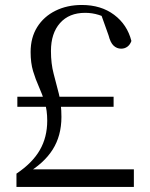

<svg xmlns="http://www.w3.org/2000/svg" viewBox="-20 -737 590 757"><path d="M48.4 -316V-355.7H427.9V-316ZM44.9 0V-52.4Q107.7 -94.5 136.9 -145.2Q166.2 -195.8 166.2 -261.2Q166.2 -302.2 156.5 -333.6Q146.8 -365.1 133.5 -394.6Q120.2 -424.1 110.4 -456.6Q100.7 -489.1 100.7 -531.7Q100.7 -588.8 126.7 -630.3Q152.7 -671.8 198.6 -694.6Q244.6 -717.4 302.7 -717.4Q378.1 -717.4 429.8 -678.8Q481.6 -640.1 498.1 -575.4Q492.7 -560.4 482.1 -552.8Q471.6 -545.1 457.7 -545.1Q440.7 -545.1 428 -556.9Q415.3 -568.6 407.9 -597.9L375.8 -687.8L429.3 -651.5Q395.1 -670.2 369.3 -678.3Q343.4 -686.4 315.7 -686.4Q252.3 -686.4 216.6 -646Q180.9 -605.7 180.9 -535.9Q180.9 -486 191.5 -446.2Q202.1 -406.4 212.2 -366.6Q222.2 -326.9 222.2 -276Q222.2 -201.6 187.4 -146.9Q152.6 -92.1 81.2 -51L103.3 -83.7V-69.3H507.8V0Z"/></svg>

Font: Early Summer Mincho VF
Style: Regular
Weight: 250
Designer: GuiWonder
Version: Version 1.002